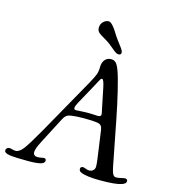

<svg xmlns="http://www.w3.org/2000/svg" viewBox="-149 -1052 1054 1169"><g transform="rotate(15 378.0 -467.5)"><path d="M430.7 -809.1Q416.5 -820.3 392.3 -834.2Q368.2 -848.1 357.4 -856.4Q342.3 -868.2 342.3 -888.7Q342.3 -911.6 357.9 -926.8Q373.5 -941.9 391.6 -941.9Q405.8 -941.9 427.7 -913.1Q435.1 -904.3 447.5 -883.8Q460 -863.3 472.7 -846.2Q479 -837.9 487.3 -826.9Q495.6 -815.9 499.8 -810.3Q503.9 -804.7 508.3 -798.1Q512.7 -791.5 514.4 -786.9Q516.1 -782.2 516.1 -777.3Q516.1 -762.7 500 -762.7Q493.2 -762.7 486.3 -766.1Q479.5 -769.5 474.1 -773.7Q468.8 -777.8 455.3 -789.1Q441.9 -800.3 430.7 -809.1ZM271 -293.9 184.1 -126.5Q158.2 -77.1 158.2 -54.7Q158.2 -42.5 166 -36.6Q173.8 -30.8 184.6 -30.8Q196.3 -30.8 209 -33.4Q221.7 -36.1 224.6 -36.1Q239.3 -36.1 239.3 -22Q239.3 -5.9 213.6 0.7Q188 7.3 135.7 7.3Q55.2 7.3 20.3 2.2Q-14.6 -2.9 -14.6 -19.5Q-14.6 -28.3 -8.1 -34.2Q-1.5 -40 7.3 -40Q12.7 -40 25.1 -36.6Q37.6 -33.2 46.4 -33.2Q69.8 -33.2 94.2 -65.2Q118.7 -97.2 177.7 -201.2L372.6 -547.9Q397.5 -592.3 404.5 -612.1Q411.6 -631.8 411.6 -657.7Q411.6 -688 426.5 -705.6Q441.4 -723.1 466.3 -723.1Q490.7 -723.1 504.6 -699.5Q518.6 -675.8 534.7 -618.2Q554.7 -545.4 572.5 -461.9Q590.3 -378.4 609.4 -277.3Q628.4 -176.3 639.6 -123Q640.6 -117.7 642.3 -108.6Q644 -99.6 645.3 -94.2Q646.5 -88.9 648.2 -81.1Q649.9 -73.2 651.4 -68.4Q652.8 -63.5 654.8 -57.6Q656.7 -51.8 659.2 -48.1Q661.6 -44.4 664.3 -41.3Q667 -38.1 670.7 -36.6Q674.3 -35.2 678.2 -35.2Q693.4 -35.2 710.4 -39.6Q727.5 -43.9 734.9 -43.9Q750.5 -43.9 750.5 -28.8Q750.5 -13.7 722.7 -4.9Q685.5 7.3 593.3 7.3Q503.4 7.3 468.3 -8.3Q453.6 -14.6 453.6 -28.8Q453.6 -43.5 470.2 -43.5Q476.1 -43.5 487.8 -38.6Q499.5 -33.7 509.3 -33.7Q525.4 -33.7 535.4 -43.2Q545.4 -52.7 545.4 -67.9Q545.4 -82.5 541.5 -112.8L516.6 -291Q514.2 -307.6 506.8 -316.4Q499.5 -325.2 484.4 -327.6Q455.1 -332.5 397.5 -332.5Q349.6 -332.5 310.5 -326.2Q285.6 -322.3 271 -293.9ZM406.7 -370.6Q430.2 -370.6 450 -369.4Q469.7 -368.2 476.6 -368.2Q495.6 -368.2 495.6 -383.3Q495.6 -389.2 488.3 -420.4L463.4 -542Q453.1 -593.3 441.9 -593.3Q437.5 -593.3 432.9 -586.7Q428.2 -580.1 419.4 -562.5Q410.6 -544.9 407.2 -539.1L338.4 -414.1Q325.2 -389.6 325.2 -377.9Q325.2 -367.2 338.9 -367.2Q340.3 -367.2 366 -368.9Q391.6 -370.6 406.7 -370.6Z"/></g></svg>

Font: Cooper*
Style: Italic
Weight: 400
Italic angle: -7°
Designer: Owen Earl
Foundry: indestructible type*
Version: Version 0.001